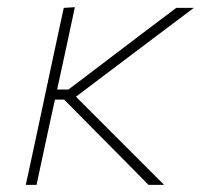

<svg xmlns="http://www.w3.org/2000/svg" viewBox="-20 -516 561 536"><path d="M52 0Q64 -56.5 75.5 -108.5Q86.5 -160.5 99.5 -221L110 -270.5Q123 -331.5 134.5 -385Q146 -438 158 -494L189 -496Q177 -440 165.5 -386Q153.5 -332 140.5 -271L139.5 -266H171L276.5 -346Q325.5 -383 374.5 -420.5Q423.5 -457.5 472 -494H521Q464.5 -451.5 407.8 -408.8Q351 -366 294 -323L192 -246L438 0H394.5Q358 -37 322 -73.5Q286 -110 249 -147L159 -238H133.5L129.5 -220.5Q116.5 -160 105.2 -108.2Q94 -56.5 82 0Z"/></svg>

Font: Heraclito Thin
Style: Italic
Weight: 100
Italic angle: -12°
Designer: Kostas Bartsokas (font) & Cristiano Sobral (main changes)
Foundry: Kostas Bartsokas (font) & Cristiano Sobral (main changes)
Version: Version 1.00;July 8, 2020;FontCreator 13.0.0.2655 64-bit